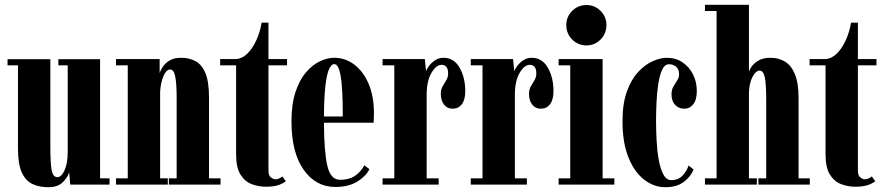

<svg xmlns="http://www.w3.org/2000/svg" viewBox="-20 -770 3686 801"><path d="M181.5 11Q144.5 11 116 -2Q87.5 -15 71.2 -50Q55 -85 55 -150.5V-497.5H11.5V-523H190V-165.5Q190 -86 195.8 -58.5Q201.5 -31 219 -31Q237 -31 249.8 -60.8Q262.5 -90.5 262.5 -135V-497.5H223.5V-523H397.5V-26H437V0H273L268.5 -51.5Q264 -32.5 243 -10.8Q222 11 181.5 11Z M464 0V-26H513V-497.5H464V-523.5H646V-465Q649 -475.5 658.5 -490.5Q668 -505.5 686.8 -517.2Q705.5 -529 735.5 -529Q768.5 -529 795 -515.2Q821.5 -501.5 836.8 -465.5Q852 -429.5 852 -362V-26H900V0H684.5V-26H717V-359.5Q717 -420.5 711.2 -450.2Q705.5 -480 690 -480Q673.5 -480 661.8 -452Q650 -424 648 -387V-26H680V0Z M1089.5 9Q1058.5 9 1030 -1.8Q1001.5 -12.5 983.2 -41.8Q965 -71 965 -126.5V-497.5H898.5V-523.5H965Q990 -525 1011.8 -546.2Q1033.5 -567.5 1049.2 -601.8Q1065 -636 1071.5 -675.5H1100V-523.5H1177.5V-497.5H1100V-57.5Q1100 -37.5 1110.2 -29.8Q1120.5 -22 1129 -22Q1138 -22 1146.2 -26.2Q1154.5 -30.5 1158 -34L1172.5 -14Q1158.5 -3 1138.8 3Q1119 9 1089.5 9Z M1379 10Q1297.5 10 1246.8 -61.8Q1196 -133.5 1196 -263.5Q1196 -336 1213 -386.8Q1230 -437.5 1257 -468.8Q1284 -500 1315 -514.5Q1346 -529 1374.5 -529Q1420 -529 1457.8 -500.8Q1495.5 -472.5 1517.8 -420.5Q1540 -368.5 1540 -298Q1540 -278 1538.5 -258H1331.5Q1332 -137.5 1345.5 -78.8Q1359 -20 1398.5 -20Q1440.5 -20 1465.2 -39.5Q1490 -59 1499.5 -80.5L1521 -64.5Q1508.5 -36.5 1471.8 -13.2Q1435 10 1379 10ZM1374.5 -502.5Q1362.5 -502.5 1353 -482Q1343.5 -461.5 1337.8 -413.8Q1332 -366 1331.5 -284H1410Q1410 -404 1401.2 -453.2Q1392.5 -502.5 1374.5 -502.5Z M1576 0V-26H1625V-497.5H1576V-523.5H1752.5L1757.5 -472Q1759.5 -481 1769.2 -494.2Q1779 -507.5 1794.5 -518.2Q1810 -529 1830 -529Q1873.5 -529 1897.2 -488Q1921 -447 1921 -389.5Q1921 -354 1906.8 -335.2Q1892.5 -316.5 1868.5 -316.5Q1846 -316.5 1832.5 -333.5Q1819 -350.5 1819 -378.5Q1819 -397 1826.8 -410.2Q1834.5 -423.5 1842 -435.8Q1849.5 -448 1849.5 -463.5Q1849.5 -499.5 1822 -499.5Q1799.5 -499.5 1779.8 -465.8Q1760 -432 1760 -374.5V-26H1810V0Z M1944 0V-26H1993V-497.5H1944V-523.5H2120.5L2125.5 -472Q2127.5 -481 2137.2 -494.2Q2147 -507.5 2162.5 -518.2Q2178 -529 2198 -529Q2241.5 -529 2265.2 -488Q2289 -447 2289 -389.5Q2289 -354 2274.8 -335.2Q2260.5 -316.5 2236.5 -316.5Q2214 -316.5 2200.5 -333.5Q2187 -350.5 2187 -378.5Q2187 -397 2194.8 -410.2Q2202.5 -423.5 2210 -435.8Q2217.5 -448 2217.5 -463.5Q2217.5 -499.5 2190 -499.5Q2167.5 -499.5 2147.8 -465.8Q2128 -432 2128 -374.5V-26H2178V0Z M2427 -580.5Q2391.5 -580.5 2367 -605.2Q2342.5 -630 2342.5 -665.5Q2342.5 -700 2367 -724.5Q2391.5 -749 2427 -749Q2461 -749 2485.5 -724.5Q2510 -700 2510 -665.5Q2510 -630 2485.5 -605.2Q2461 -580.5 2427 -580.5ZM2310.5 0V-26H2359V-497.5H2310.5V-523.5H2494V-26H2543V0Z M2755.5 11Q2708 11 2667.2 -20.5Q2626.5 -52 2601.8 -113.2Q2577 -174.5 2577 -264Q2577 -338 2595.5 -388.8Q2614 -439.5 2642.8 -470.2Q2671.5 -501 2703.5 -515Q2735.5 -529 2762 -529Q2799 -529 2827 -510.2Q2855 -491.5 2871 -460Q2887 -428.5 2887 -390.5Q2887 -353.5 2872.2 -335Q2857.5 -316.5 2835 -316.5Q2811.5 -316.5 2796.5 -332.5Q2781.5 -348.5 2781.5 -376Q2781.5 -395.5 2789.5 -409.2Q2797.5 -423 2805.2 -434.8Q2813 -446.5 2813 -460Q2813 -481.5 2800.5 -491.8Q2788 -502 2771 -502Q2753 -502 2742.2 -478.5Q2731.5 -455 2726 -418.2Q2720.5 -381.5 2718.8 -341.2Q2717 -301 2717 -268Q2717 -227.5 2719.2 -184Q2721.5 -140.5 2728.2 -103Q2735 -65.5 2747.5 -42Q2760 -18.5 2780.5 -18.5Q2810.5 -18.5 2828.5 -38.5Q2846.5 -58.5 2852.5 -79.5L2873.5 -63Q2862.5 -34 2833.2 -11.5Q2804 11 2755.5 11Z M2921 0V-26H2969.5V-724H2921V-750H3104.5V-471Q3106 -477.5 3115.2 -491.5Q3124.5 -505.5 3143.8 -517.2Q3163 -529 3194 -529Q3227.5 -529 3254 -513.5Q3280.5 -498 3296 -461.2Q3311.5 -424.5 3311.5 -361V-26H3358.5V0H3144V-26H3176.5V-356Q3176.5 -420 3170.5 -447.8Q3164.5 -475.5 3149 -475.5Q3133.5 -475.5 3119.8 -450Q3106 -424.5 3104.5 -384.5V-26H3137.5V0Z M3548.5 9Q3517.5 9 3489 -1.8Q3460.5 -12.5 3442.2 -41.8Q3424 -71 3424 -126.5V-497.5H3357.5V-523.5H3424Q3449 -525 3470.8 -546.2Q3492.5 -567.5 3508.2 -601.8Q3524 -636 3530.5 -675.5H3559V-523.5H3636.5V-497.5H3559V-57.5Q3559 -37.5 3569.2 -29.8Q3579.5 -22 3588 -22Q3597 -22 3605.2 -26.2Q3613.5 -30.5 3617 -34L3631.5 -14Q3617.5 -3 3597.8 3Q3578 9 3548.5 9Z"/></svg>

Font: Imbue 50pt ExtraBold
Style: Regular
Weight: 800
Designer: Tyler Finck
Foundry: Etcetera Type Company
Version: Version 1.102; ttfautohint (v1.8.3)